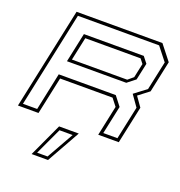

<svg xmlns="http://www.w3.org/2000/svg" viewBox="-170 -839 1165 1243"><g transform="rotate(20 413.0 -217.5)"><path d="M-4.5 0 144.5 -700H736L817 -597L771 -380L698 -324L745 -257.5L690 0H548.5L592.5 -207.5L553.5 -257.5H192L137 0ZM22 -21.5H120L174.5 -280H567.5L617 -216L575.5 -21.5H673L721.5 -249L667.5 -325.5L750.5 -388.5L793 -587L721 -678.5H161.5ZM195.5 -378 238.5 -580.5H651L684.5 -538L659.5 -421.5L604 -378ZM222 -399H603L640 -430L661 -528L637 -558.5H256ZM186 265 292 36H427.5L299 265ZM216.5 244.5H288.5L393.5 58.5H303Z"/></g></svg>

Font: Tourney Expanded ExtraLight
Style: Italic
Weight: 200
Width: 7
Italic angle: -12°
Designer: Tyler Finck
Foundry: Etcetera Type Co
Version: Version 1.010; ttfautohint (v1.8.3)